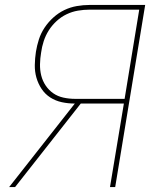

<svg xmlns="http://www.w3.org/2000/svg" viewBox="-20 -755 640 775"><path d="M17 0 282 -337Q255 -337 229.5 -342.5Q204 -348 183 -361.5Q162 -375 148 -396Q134 -417 127 -441.5Q120 -466 120.5 -493Q121 -520 125 -546Q129 -571 137 -596Q145 -621 160 -643.5Q175 -666 195.5 -684.5Q216 -703 240 -714.5Q264 -726 290 -730.5Q316 -735 341 -735H566L445 0H424L480 -337H306L41 0ZM282 -356H483L542 -716H341Q318 -716 294.5 -712Q271 -708 249 -697.5Q227 -687 208.5 -670Q190 -653 177 -632.5Q164 -612 156.5 -589Q149 -566 146 -543Q142 -520 141.5 -496Q141 -472 146.5 -450Q152 -428 164.5 -409.5Q177 -391 195 -378.5Q213 -366 236 -361Q259 -356 282 -356Z"/></svg>

Font: Iosevka Curly Thin Extended
Style: Italic
Weight: 100
Width: 7
Italic angle: -9°
Monospace: yes
Designer: Belleve Invis
Foundry: Belleve Invis
Version: Version 11.1.0; ttfautohint (v1.8.3)